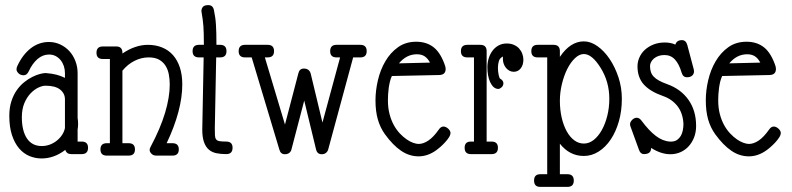

<svg xmlns="http://www.w3.org/2000/svg" viewBox="-20 -607 3114 755"><path d="M235.4 -216.3V-103.5C233.4 -93.8 229.6 -84.6 223.9 -76.2C218.2 -67.7 211.3 -60.2 203.1 -53.7C195 -47.2 185.9 -42.1 175.8 -38.3C165.7 -34.6 155.3 -32.7 144.5 -32.7C118.8 -32.7 99.3 -42.7 85.9 -62.7C72.6 -82.8 65.9 -110.5 65.9 -146C65.9 -167.5 69.3 -186 75.9 -201.7C82.6 -217.3 90.8 -230.1 100.6 -240.2C110.4 -250.3 120.5 -257.8 131.1 -262.7C141.7 -267.6 150.9 -270 158.7 -270C184.4 -270 203.6 -265 216.3 -254.9C229 -244.8 235.4 -231.9 235.4 -216.3ZM163.6 -319.3H162.6C162.3 -319.3 161.9 -319.4 161.6 -319.6C161.3 -319.7 161 -319.8 160.6 -319.8C154.5 -319.8 146.6 -318.6 137.2 -316.2C127.8 -313.7 117.7 -309.8 106.9 -304.4C96.2 -299.1 85.4 -292.1 74.7 -283.4C64 -274.8 54.3 -264.3 45.7 -252C37 -239.6 30 -225.1 24.7 -208.5C19.3 -191.9 16.6 -173 16.6 -151.9C16.6 -122.2 20.1 -96.8 27.1 -75.7C34.1 -54.5 43.5 -37.1 55.2 -23.4C66.9 -9.8 80.4 0.2 95.7 6.6C111 12.9 127 16.1 143.6 16.1C176.4 16.1 207.5 4.9 236.8 -17.6C240.1 -6.5 247.9 -1 260.3 -1H301.3C317.9 -1 326.2 -9.3 326.2 -25.9C326.2 -42.2 317.9 -50.3 301.3 -50.3H285.2V-98.1C286.5 -104.7 287.1 -111.8 287.1 -119.6C287.1 -127.8 286.5 -135.6 285.2 -143.1V-319.3C285.2 -335.9 282.3 -351.7 276.6 -366.7C270.9 -381.7 263 -394.7 252.9 -405.8C242.8 -416.8 230.9 -425.6 217 -432.1C203.2 -438.6 188.3 -441.9 172.4 -441.9C146 -441.9 122.2 -433.6 100.8 -417C79.5 -400.4 62 -377.3 48.3 -347.7C46.1 -343.4 44.9 -338.9 44.9 -334C44.9 -329.1 47.5 -324.1 52.7 -318.8C57.9 -313.6 64.8 -311 73.2 -311C81.4 -311 87.9 -316.1 92.8 -326.2C102.2 -346.7 113.8 -362.9 127.4 -374.8C141.1 -386.6 156.2 -392.6 172.9 -392.6C182.6 -392.6 191.3 -390.5 199 -386.5C206.6 -382.4 213.1 -377 218.5 -370.4C223.9 -363.7 228 -356 231 -347.2C233.9 -338.4 235.4 -329.1 235.4 -319.3V-300.8C214.8 -311.2 190.9 -317.4 163.6 -319.3Z M384.3 -375H412.1V-43.9H399.9C383.3 -43.9 375 -35.8 375 -19.5C375 -3.3 383.3 4.9 399.9 4.9H485.8C502.4 4.9 510.7 -3.3 510.7 -19.5C510.7 -35.8 502.4 -43.9 485.8 -43.9H461.4V-329.1C475.4 -346 491.4 -359 509.3 -367.9C527.2 -376.9 545.6 -381.3 564.5 -381.3C581.1 -381.3 594.6 -378.4 605.2 -372.6C615.8 -366.7 624.3 -358.8 630.6 -348.9C637 -338.9 641.4 -327.6 643.8 -314.7C646.2 -301.8 647.5 -288.6 647.5 -274.9C647.5 -241.7 641.4 -204.6 629.2 -163.6C616.9 -122.6 598.1 -78.3 572.8 -30.8C569.8 -25.9 568.4 -21.3 568.4 -17.1C568.4 -12.5 570.7 -7.7 575.4 -2.7C580.2 2.4 586.6 4.9 594.7 4.9H658.2C674.8 4.9 683.1 -3.3 683.1 -19.5C683.1 -35.8 674.8 -43.9 658.2 -43.9H635.3C655.8 -86.9 671.1 -127.8 681.4 -166.5C691.7 -205.2 696.8 -241.4 696.8 -274.9C696.8 -300 693.6 -322.2 687.3 -341.6C680.9 -360.9 671.9 -377.2 660.2 -390.4C648.4 -403.6 634.2 -413.6 617.4 -420.4C600.7 -427.2 582 -430.7 561.5 -430.7C544.9 -430.7 528.2 -427.8 511.5 -422.1C494.7 -416.4 478 -407.9 461.4 -396.5V-399.4C461.4 -416 453.3 -424.3 437 -424.3H384.3C367.7 -424.3 359.4 -416 359.4 -399.4C359.4 -383.1 367.7 -375 384.3 -375Z M772.9 -557.6C774.6 -547.5 776 -538.4 777.1 -530.3C778.2 -522.1 779.1 -513.5 779.8 -504.4C780.4 -495.3 780.9 -484.9 781.2 -473.4C781.6 -461.8 781.7 -447.6 781.7 -430.7H762.2C745.6 -430.7 737.3 -422.4 737.3 -405.8C737.3 -389.5 745.6 -381.3 762.2 -381.3H780.8L775.4 -97.7C775.4 -77.5 777.6 -61.1 782 -48.6C786.4 -36.1 792.6 -26.2 800.8 -19C808.9 -11.9 818.8 -7.1 830.6 -4.6C842.3 -2.2 855.3 -1 869.6 -1C886.2 -1 894.5 -9.3 894.5 -25.9C894.5 -42.2 886.2 -50.3 869.6 -50.3C857.9 -50.3 849 -50.9 842.8 -52C836.6 -53.1 832.2 -55.6 829.6 -59.3C827 -63.1 825.5 -68.4 825.2 -75.2C824.9 -82 824.7 -91.3 824.7 -103L830.1 -381.3H845.7C862.3 -381.3 870.6 -389.5 870.6 -405.8C870.6 -422.4 862.3 -430.7 845.7 -430.7H831.1C831.1 -448.6 830.9 -463.9 830.6 -476.6C830.2 -489.3 829.8 -500.7 829.1 -510.7C828.5 -520.8 827.5 -530.3 826.2 -539.1C824.9 -547.9 823.2 -557.1 821.3 -566.9C818.7 -580.2 811.4 -586.9 799.3 -586.9C788.9 -586.9 781.7 -584.6 777.8 -579.8C773.9 -575.1 772 -569.5 772 -563C772 -560.7 772.3 -558.9 772.9 -557.6Z M1032.7 -430.7H943.4C926.8 -430.7 918.5 -422.4 918.5 -405.8C918.5 -389.5 926.8 -381.3 943.4 -381.3H969.7L1078.6 -18.6C1081.9 -6.5 1089 -0.5 1100.1 -0.5C1107.6 -0.5 1113.6 -2.4 1118.2 -6.3C1122.7 -10.3 1125.5 -15.1 1126.5 -21L1176.3 -211.4L1222.7 -20C1225.6 -7 1233.1 -0.5 1245.1 -0.5C1251.6 -0.5 1257.1 -2.2 1261.5 -5.6C1265.9 -9 1268.9 -13.5 1270.5 -19L1368.7 -381.3H1397C1413.6 -381.3 1421.9 -389.5 1421.9 -405.8C1421.9 -422.4 1413.6 -430.7 1397 -430.7H1303.2C1286.6 -430.7 1278.3 -422.4 1278.3 -405.8C1278.3 -389.5 1286.6 -381.3 1303.2 -381.3H1317.4L1248 -125L1201.7 -317.9C1197.8 -330.9 1188.8 -337.4 1174.8 -337.4C1163.4 -337.4 1156.2 -331.2 1153.3 -318.8L1100.6 -117.2L1021.5 -381.3H1032.7C1049.3 -381.3 1057.6 -389.5 1057.6 -405.8C1057.6 -422.4 1049.3 -430.7 1032.7 -430.7Z M1548.8 -357.9C1568.7 -381.7 1592.1 -393.6 1619.1 -393.6C1631.5 -393.6 1641.8 -390.9 1649.9 -385.5C1658 -380.1 1665 -371.9 1670.9 -360.8ZM1708 -312C1724.3 -312.7 1732.4 -320.6 1732.4 -335.9C1732.4 -338.9 1731.9 -341.8 1731 -344.7H1731.4C1720.1 -379.9 1705 -405 1686.3 -420.2C1667.6 -435.3 1644.4 -442.9 1616.7 -442.9C1589 -442.9 1565.2 -435.7 1545.2 -421.4C1525.1 -407.1 1508.5 -388.7 1495.4 -366.2C1482.2 -343.8 1472.4 -318.9 1466.1 -291.7C1459.7 -264.6 1456.5 -238.1 1456.5 -212.4C1456.5 -183.8 1459.6 -158.7 1465.8 -137.2C1472 -115.7 1481.3 -96.4 1493.7 -79.1C1514.5 -50.5 1535.6 -28.8 1557.1 -14.2C1578.6 0.5 1601.6 7.8 1626 7.8C1650.1 7.8 1673.2 -0.2 1695.3 -16.1C1699.5 -19 1704.8 -23.3 1711.2 -28.8C1717.5 -34.3 1723.7 -40.4 1729.7 -46.9C1735.8 -53.4 1740.9 -59.9 1745.1 -66.4C1749.3 -72.9 1751.5 -78.9 1751.5 -84.5C1751.5 -87.1 1750.7 -89.8 1749 -92.8C1747.4 -95.7 1745.3 -98.4 1742.7 -100.8C1740.1 -103.3 1737.1 -105.3 1733.9 -106.9C1730.6 -108.6 1727.4 -109.4 1724.1 -109.4C1717 -109.4 1710.8 -105.5 1705.6 -97.7C1691.9 -78.1 1678.4 -63.8 1665 -54.7C1651.7 -45.6 1638.7 -41 1626 -41C1620.1 -41 1613 -42.5 1604.7 -45.4C1596.4 -48.3 1587.8 -52.9 1578.9 -59.1C1569.9 -65.3 1561 -73 1552.2 -82.3C1543.5 -91.6 1535.6 -102.5 1528.6 -115.2C1521.6 -127.9 1516 -142.4 1511.7 -158.7C1507.5 -175 1505.4 -193 1505.4 -212.9C1505.4 -219.7 1505.6 -227.3 1506.1 -235.6C1506.6 -243.9 1507.4 -252.3 1508.5 -260.7C1509.7 -269.2 1511.2 -277.5 1513.2 -285.6C1515.1 -293.8 1517.7 -301.3 1521 -308.1Z M1817.4 -381.3H1843.8V-50.3H1831.5C1815.3 -50.3 1807.1 -42.2 1807.1 -25.9C1807.1 -9.3 1815.3 -1 1831.5 -1H1913.1C1929.7 -1 1938 -9.3 1938 -25.9C1938 -42.2 1929.7 -50.3 1913.1 -50.3H1893.6V-405.8C1893.6 -422.4 1885.3 -430.7 1868.7 -430.7H1817.4C1800.8 -430.7 1792.5 -422.4 1792.5 -405.8C1792.5 -389.5 1800.8 -381.3 1817.4 -381.3ZM1948.2 -296.9C1946.6 -296.9 1945.2 -298.3 1944.1 -301.3C1943 -304.2 1941.9 -307.9 1940.9 -312.3C1939.9 -316.7 1939.2 -321.4 1938.7 -326.4C1938.2 -331.5 1938 -335.9 1938 -339.8C1938 -349.6 1939.2 -358.6 1941.7 -366.7C1944.1 -374.8 1949.5 -380.9 1958 -384.8C1957.7 -383.1 1957.5 -381.5 1957.5 -379.9V-375C1957.5 -368.5 1958.6 -362.2 1960.7 -356.2C1962.8 -350.2 1965.7 -344.9 1969.5 -340.3C1973.2 -335.8 1977.7 -332 1982.9 -329.1C1988.1 -326.2 1993.8 -324.7 2000 -324.7C2011.4 -324.7 2020.6 -329.2 2027.6 -338.1C2034.6 -347.1 2038.1 -358.6 2038.1 -372.6C2038.1 -380 2036.7 -387.6 2033.9 -395.3C2031.2 -402.9 2027.1 -409.7 2021.7 -415.8C2016.4 -421.8 2009.5 -426.7 2001.2 -430.4C1992.9 -434.2 1983.4 -436 1972.7 -436C1960.6 -436 1949.9 -433.4 1940.4 -428.2C1931 -423 1923 -416 1916.5 -407.2C1910 -398.4 1905 -388.4 1901.6 -377.2C1898.2 -366 1896.5 -354.3 1896.5 -342.3C1896.5 -331.9 1897.4 -321.5 1899.2 -311.3C1901 -301 1903.7 -291.9 1907.5 -283.9C1911.2 -276 1915.8 -269.5 1921.1 -264.6C1926.5 -259.8 1932.6 -257.3 1939.5 -257.3C1943.4 -257.3 1947.7 -259.4 1952.4 -263.7C1957.1 -267.9 1959.5 -273.3 1959.5 -279.8C1959.5 -286.3 1955.7 -292 1948.2 -296.9Z M2104.5 127.9H2155.3H2211.4C2228 127.9 2236.3 119.6 2236.3 103C2236.3 86.4 2228 78.1 2211.4 78.1H2181.6V-42C2207 -9.8 2238.4 6.3 2275.9 6.3C2296.4 6.3 2315.8 0.6 2334 -11C2352.2 -22.5 2368.1 -38.4 2381.6 -58.6C2395.1 -78.8 2405.8 -102.5 2413.6 -129.9C2421.4 -157.2 2425.3 -186.8 2425.3 -218.8C2425.3 -248 2420.8 -276.2 2411.9 -303.2C2402.9 -330.2 2391.4 -354.2 2377.2 -375.2C2363 -396.2 2347.1 -413 2329.3 -425.5C2311.6 -438.1 2293.8 -444.3 2275.9 -444.3C2240.4 -444.3 2209 -424 2181.6 -383.3V-405.8C2181.6 -422.4 2173.3 -430.7 2156.7 -430.7H2094.2C2077.6 -430.7 2069.3 -422.4 2069.3 -405.8C2069.3 -389.5 2077.6 -381.3 2094.2 -381.3H2131.8V78.1H2104.5C2088.2 78.1 2080.1 86.4 2080.1 103C2080.1 119.6 2088.2 127.9 2104.5 127.9ZM2341.8 -340.3C2364.6 -303.9 2376 -263.3 2376 -218.8C2376 -195 2373.3 -172.4 2367.9 -151.1C2362.5 -129.8 2355.3 -111.1 2346.2 -95C2337.1 -78.9 2326.5 -66.1 2314.5 -56.6C2302.4 -47.2 2289.6 -42.5 2275.9 -42.5C2262.2 -42.5 2249.6 -46.8 2238 -55.4C2226.5 -64 2216.6 -75.9 2208.3 -91.1C2200 -106.2 2193.4 -124 2188.7 -144.5C2184 -165 2181.6 -187 2181.6 -210.4C2181.6 -232.9 2184.3 -255.1 2189.7 -277.1C2195.1 -299.1 2202.1 -318.8 2210.9 -336.2C2219.7 -353.6 2229.8 -367.7 2241.2 -378.4C2252.6 -389.2 2264.2 -394.5 2275.9 -394.5C2297.4 -394.5 2319.3 -376.5 2341.8 -340.3Z M2635.7 -431.6C2629.2 -434.6 2622.5 -436.7 2615.5 -438C2608.5 -439.3 2601.4 -439.9 2594.2 -439.9C2578 -439.9 2563.2 -437.3 2550 -432.1C2536.9 -426.9 2525.6 -420 2516.1 -411.4C2506.7 -402.8 2499.4 -392.7 2494.4 -381.3C2489.3 -370 2486.8 -358.2 2486.8 -346.2C2486.8 -316.9 2495.1 -293.1 2511.7 -274.7C2528.3 -256.3 2553.4 -241.2 2586.9 -229.5C2610.4 -221.4 2629.2 -208.3 2643.6 -190.2C2657.9 -172.1 2665.9 -148.9 2667.5 -120.6C2667.5 -111.5 2666.7 -102.8 2665 -94.5C2663.4 -86.2 2660.7 -78.9 2657 -72.5C2653.2 -66.2 2648.4 -61 2642.6 -56.9C2636.7 -52.8 2629.6 -50.6 2621.1 -50.3H2613.8C2594.9 -51.6 2576.5 -59.1 2558.6 -72.8C2540.7 -86.4 2522 -106.4 2502.4 -132.8C2496.9 -140.3 2490.6 -144 2483.4 -144C2480.5 -144 2477.5 -143.3 2474.4 -141.8C2471.3 -140.4 2468.5 -138.4 2466.1 -136C2463.6 -133.5 2461.6 -130.9 2460 -127.9C2458.3 -125 2457.5 -121.9 2457.5 -118.7C2457.5 -115.1 2458.2 -111.8 2459.5 -108.9L2492.7 -17.6C2496.6 -6.5 2503.1 -1 2512.2 -1C2531.1 -1 2540.5 -9.1 2540.5 -25.4C2551.9 -17.9 2564.1 -11.9 2577.1 -7.3C2590.2 -2.8 2603.2 -0.5 2616.2 -0.5C2630.5 -0.5 2643.9 -3.3 2656.2 -8.8C2668.6 -14.3 2679.3 -22.1 2688.2 -32C2697.2 -41.9 2704.3 -53.6 2709.5 -67.1C2714.7 -80.6 2717.3 -95.5 2717.3 -111.8C2717.3 -151.9 2707.3 -186 2687.3 -214.4C2667.2 -242.7 2639.5 -263.2 2604 -275.9C2591.3 -280.4 2580.6 -285.1 2572 -289.8C2563.4 -294.5 2556.4 -299.6 2551 -305.2C2545.7 -310.7 2541.8 -316.9 2539.6 -323.7C2537.3 -330.6 2536.1 -338.4 2536.1 -347.2C2536.1 -352.7 2537.5 -358.1 2540.3 -363.3C2543.1 -368.5 2546.9 -373.1 2551.8 -377.2C2556.6 -381.3 2562.6 -384.5 2569.6 -387C2576.6 -389.4 2584.3 -390.6 2592.8 -390.6C2609.4 -390.6 2623.1 -384.8 2634 -373C2644.9 -361.3 2653.6 -344.2 2660.2 -321.8C2663.7 -309.4 2670.7 -303.2 2681.2 -303.2C2690.3 -303.2 2697.2 -305.4 2701.9 -309.8C2706.6 -314.2 2709 -319.5 2709 -325.7C2709 -327 2708.9 -328.4 2708.7 -329.8C2708.6 -331.3 2708.3 -332.8 2708 -334.5L2682.6 -430.2C2679 -442.9 2672 -449.2 2661.6 -449.2C2647.9 -449.2 2639.3 -443.4 2635.7 -431.6Z M2847.7 -357.9C2867.5 -381.7 2891 -393.6 2918 -393.6C2930.3 -393.6 2940.6 -390.9 2948.7 -385.5C2956.9 -380.1 2963.9 -371.9 2969.7 -360.8ZM3006.8 -312C3023.1 -312.7 3031.2 -320.6 3031.2 -335.9C3031.2 -338.9 3030.8 -341.8 3029.8 -344.7H3030.3C3018.9 -379.9 3003.8 -405 2985.1 -420.2C2966.4 -435.3 2943.2 -442.9 2915.5 -442.9C2887.9 -442.9 2864 -435.7 2844 -421.4C2824 -407.1 2807.4 -388.7 2794.2 -366.2C2781 -343.8 2771.2 -318.9 2764.9 -291.7C2758.5 -264.6 2755.4 -238.1 2755.4 -212.4C2755.4 -183.8 2758.5 -158.7 2764.6 -137.2C2770.8 -115.7 2780.1 -96.4 2792.5 -79.1C2813.3 -50.5 2834.5 -28.8 2856 -14.2C2877.4 0.5 2900.4 7.8 2924.8 7.8C2948.9 7.8 2972 -0.2 2994.1 -16.1C2998.4 -19 3003.7 -23.3 3010 -28.8C3016.4 -34.3 3022.5 -40.4 3028.6 -46.9C3034.6 -53.4 3039.7 -59.9 3043.9 -66.4C3048.2 -72.9 3050.3 -78.9 3050.3 -84.5C3050.3 -87.1 3049.5 -89.8 3047.9 -92.8C3046.2 -95.7 3044.1 -98.4 3041.5 -100.8C3038.9 -103.3 3036 -105.3 3032.7 -106.9C3029.5 -108.6 3026.2 -109.4 3022.9 -109.4C3015.8 -109.4 3009.6 -105.5 3004.4 -97.7C2990.7 -78.1 2977.2 -63.8 2963.9 -54.7C2950.5 -45.6 2937.5 -41 2924.8 -41C2918.9 -41 2911.9 -42.5 2903.6 -45.4C2895.3 -48.3 2886.6 -52.9 2877.7 -59.1C2868.7 -65.3 2859.9 -73 2851.1 -82.3C2842.3 -91.6 2834.4 -102.5 2827.4 -115.2C2820.4 -127.9 2814.8 -142.4 2810.5 -158.7C2806.3 -175 2804.2 -193 2804.2 -212.9C2804.2 -219.7 2804.4 -227.3 2804.9 -235.6C2805.4 -243.9 2806.2 -252.3 2807.4 -260.7C2808.5 -269.2 2810.1 -277.5 2812 -285.6C2814 -293.8 2816.6 -301.3 2819.8 -308.1Z"/></svg>

Font: Nathan
Style: Regular
Weight: 400
Designer: Peter Wiegel
Foundry: Peter Wiegel
Version: Version 1.001 2009